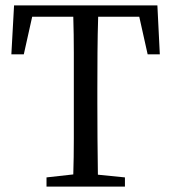

<svg xmlns="http://www.w3.org/2000/svg" viewBox="-20 -690 634 710"><path d="M22 -489 32 -670H562L571 -489H526L495 -628H343Q341 -564 340.5 -495.5Q340 -427 340 -359V-312Q340 -246 340.5 -177.5Q341 -109 342 -44L442 -34V0H152V-34L251 -45Q253 -108 253 -176.5Q253 -245 253 -312V-359Q253 -425 253 -494.5Q253 -564 251 -628H99L68 -489Z"/></svg>

Font: Source Serif 4 Subhead
Style: Regular
Weight: 400
Designer: Frank Grießhammer
Foundry: Adobe Systems Incorporated
Version: Version 4.004;hotconv 1.0.117;makeotfexe 2.5.65602